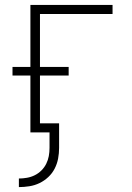

<svg xmlns="http://www.w3.org/2000/svg" viewBox="-20 -540 540 783"><path d="M57 223V188Q73 188 90 185Q107 182 122 174.5Q137 167 149 155Q161 143 168.5 128Q176 113 179 96.5Q182 80 182 63V0H104V-232H31V-267H104V-520H439V-483H143V-267H260V-232H143V-37H221V63Q221 85 217 106.5Q213 128 203 147.5Q193 167 177 182Q161 197 141.5 206.5Q122 216 100 219.5Q78 223 57 223Z"/></svg>

Font: Iosevka Term Curly Extralight
Style: Regular
Weight: 200
Designer: Belleve Invis
Foundry: Belleve Invis
Version: Version 32.3.0